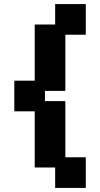

<svg xmlns="http://www.w3.org/2000/svg" viewBox="-20 -720 490 940"><path d="M250 200H400V50H300V-225H200V-275H300V-550H400V-700H250V-600H150V-325H50V-175H150V100H250Z"/></svg>

Font: LS-VG5000 Bold
Style: Regular
Weight: 400
Designer: Justin Bihan, 2021
Foundry: Justin Bihan, 2021
Version: Version 1.000;Glyphs 3.1.2 (3151)